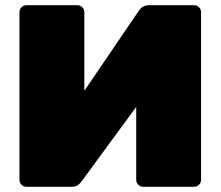

<svg xmlns="http://www.w3.org/2000/svg" viewBox="-20 -720 850 740"><path d="M82 0Q71 0 63 -8Q55 -16 55 -27V-673Q55 -684 63 -692Q71 -700 82 -700H278Q289 -700 297 -692Q305 -684 305 -673V-370L514 -677Q521 -688 531 -694Q541 -700 555 -700H728Q739 -700 747 -692Q755 -684 755 -673V-27Q755 -16 747 -8Q739 0 728 0H532Q521 0 513 -8Q505 -16 505 -27V-308L296 -23Q290 -14 281 -7Q272 0 255 0Z"/></svg>

Font: Rubik Black
Style: Regular
Weight: 900
Designer: Hubert and Fischer
Foundry: Hubert and Fischer
Version: Version 2.300;gftools[0.9.30]